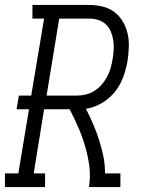

<svg xmlns="http://www.w3.org/2000/svg" viewBox="-50 -755 570 775"><path d="M-30 0V-55H24L67 -314H17L26 -369H76L128 -680H81V-735H310Q338 -735 364.5 -728.5Q391 -722 411.5 -706.5Q432 -691 445.5 -668.5Q459 -646 465 -620Q471 -594 470 -566Q469 -538 465 -510Q461 -489 455 -467Q449 -445 439 -424.5Q429 -404 414.5 -385.5Q400 -367 381 -352.5Q362 -338 340.5 -328.5Q319 -319 297 -316Q312 -286 325.5 -255Q339 -224 349.5 -191.5Q360 -159 367 -125Q374 -91 374 -55H436V0H309Q316 -43 310.5 -84.5Q305 -126 293.5 -165Q282 -204 266 -241Q250 -278 231 -314H128L86 -55H132V0ZM138 -369H259Q277 -369 296 -373.5Q315 -378 331.5 -388.5Q348 -399 361 -414Q374 -429 383 -446.5Q392 -464 397 -482Q402 -500 405 -519Q408 -537 409 -556.5Q410 -576 407 -594Q404 -612 397 -628.5Q390 -645 377 -657Q364 -669 346.5 -674.5Q329 -680 310 -680H189Z"/></svg>

Font: Iosevka Curly Slab LtObl
Style: Regular
Weight: 300
Italic angle: -9°
Monospace: yes
Designer: Belleve Invis
Foundry: Belleve Invis
Version: Version 11.0.0; ttfautohint (v1.8.3)